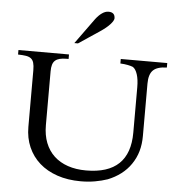

<svg xmlns="http://www.w3.org/2000/svg" viewBox="-61 -982 977 1057"><g transform="rotate(5 427.5 -453.5)"><path d="M531.7 -891.1Q530.8 -878.4 512.2 -857.9Q493.7 -837.4 458 -813.5Q430.2 -794.9 400.4 -775.1Q370.6 -755.4 343.3 -736.8H323.2L425.3 -877.9Q442.4 -900.4 460.4 -912.8Q478.5 -925.3 495.6 -925.3Q531.7 -925.3 531.7 -891.1ZM842.3 -647Q789.1 -646 766.4 -623.5Q743.7 -601.1 743.7 -549.8V-260.3Q743.7 -214.4 732.7 -175.8Q721.7 -137.2 698.2 -103Q676.3 -70.8 643.8 -46.1Q611.3 -21.5 571.8 -5.9Q540.5 4.9 503.2 11.5Q465.8 18.1 424.3 18.1Q352.1 18.1 294.2 -1.7Q236.3 -21.5 195.8 -57.4Q155.3 -93.3 133.3 -143.6Q111.3 -193.8 111.3 -255.4V-567.9Q111.3 -593.8 106.7 -609.4Q102.1 -625 91.3 -633.1Q80.6 -641.1 63.2 -643.8Q45.9 -646.5 20 -647V-671.9H299.3V-647H288.1Q266.1 -647 250.5 -643.1Q234.9 -639.2 225.1 -630.4Q215.3 -621.6 210.9 -606.9Q206.5 -592.3 206.5 -570.3V-272.5Q206.5 -218.3 223.1 -175.8Q239.7 -133.3 271 -104Q302.2 -74.7 347.2 -59.3Q392.1 -43.9 448.2 -43.9Q689.5 -43.9 689.5 -273.9V-524.4Q689.5 -567.9 680.2 -596.2Q670.9 -624.5 655.3 -634.3Q645 -638.7 626.7 -642.3Q608.4 -646 585.4 -647V-671.9H842.3Z"/></g></svg>

Font: XB Niloofar
Style: Regular
Weight: 400
Designer: Behnam
Foundry: Irmug
Version: Version 7.201 2008